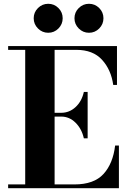

<svg xmlns="http://www.w3.org/2000/svg" viewBox="-20 -993 684 1013"><path d="M372.9 -896.6Q372.9 -928.2 395.5 -950.6Q418.1 -973 449.5 -973Q481 -973 503.4 -950.6Q525.8 -928.2 525.8 -896.6Q525.8 -865.3 503.4 -842.7Q481 -820.1 449.5 -820.1Q418.1 -820.1 395.5 -842.7Q372.9 -865.3 372.9 -896.6ZM157.8 -896.6Q157.8 -928.2 180.4 -950.6Q203 -973 234.4 -973Q265.9 -973 288.3 -950.6Q310.7 -928.2 310.7 -896.6Q310.7 -865.3 288.3 -842.7Q265.9 -820.1 234.4 -820.1Q203 -820.1 180.4 -842.7Q157.8 -865.3 157.8 -896.6ZM422.4 -263.2Q411.1 -313.5 378.5 -345.7Q345.9 -377.9 303.2 -377.9H268.1V-20H373Q475.8 -20 526 -75Q576.2 -129.9 587.4 -225.1H607.4V0H22.9V-20H113V-730H22.9V-750H597.2V-544.9H577.4Q566.2 -625.2 518.3 -677.6Q470.5 -730 382.8 -730H268.1V-397.9H303.2Q345.9 -397.9 378.5 -427.9Q411.1 -457.8 422.4 -507.8H442.4V-263.2Z"/></svg>

Font: Bodoni* 11
Style: Bold
Weight: 700
Version: Version 2.000; ttfautohint (v1.8.1)